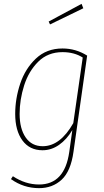

<svg xmlns="http://www.w3.org/2000/svg" viewBox="-20 -781 541 998"><path d="M433 -492 362 8Q348 109 300.5 153Q253 197 183 197Q103 197 37 150L47 135Q112 178 183 178Q316 178 340 9L356 -105Q327 -56 287 -28Q247 0 201 0Q134 0 96.5 -51Q59 -102 59 -189Q59 -268 85 -346Q111 -424 166.5 -476.5Q222 -529 305 -529Q374 -529 433 -492ZM82 -189Q82 -112 113.5 -66.5Q145 -21 202 -21Q293 -21 361 -141L410 -482Q366 -510 305 -510Q229 -510 179 -460.5Q129 -411 105.5 -337Q82 -263 82 -189ZM404 -761 413 -738 240 -654 233 -669Z"/></svg>

Font: Fira Sans Condensed Thin
Style: Italic
Weight: 250
Width: 3
Italic angle: -8°
Designer: Carrois Corporate & Edenspiekermann AG
Foundry: Carrois Corporate GbR & Edenspiekermann AG
Version: Version 4.203